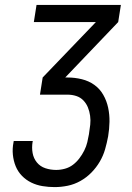

<svg xmlns="http://www.w3.org/2000/svg" viewBox="-20 -755 540 783"><path d="M203 8Q178 8 153.5 4Q129 0 107.5 -10.5Q86 -21 69.5 -38Q53 -55 44 -77Q35 -99 32.5 -124Q30 -149 35 -174L36 -180H114L113 -177Q109 -153 113 -131Q117 -109 130.5 -92.5Q144 -76 165 -69Q186 -62 209 -62Q227 -62 245 -67Q263 -72 277.5 -83Q292 -94 303.5 -109Q315 -124 323.5 -141Q332 -158 336 -175Q340 -192 343 -209V-210Q346 -228 348 -246.5Q350 -265 347.5 -283Q345 -301 338.5 -317Q332 -333 320 -345.5Q308 -358 291 -363.5Q274 -369 255 -369H143L154 -439L371 -665H118L129 -735H473L462 -665L246 -439H255Q285 -439 313.5 -432Q342 -425 364.5 -409Q387 -393 401 -368.5Q415 -344 421 -316Q427 -288 426.5 -258.5Q426 -229 421 -199Q416 -172 408.5 -146Q401 -120 387 -96Q373 -72 353 -51.5Q333 -31 308 -17Q283 -3 256 2.5Q229 8 203 8Z"/></svg>

Font: Iosevka Term Curly Oblique
Style: Regular
Weight: 400
Italic angle: -9°
Designer: Belleve Invis
Foundry: Belleve Invis
Version: Version 32.3.0